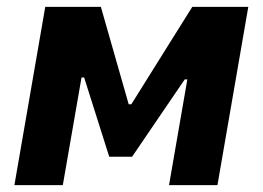

<svg xmlns="http://www.w3.org/2000/svg" viewBox="-20 -540 766 560"><path d="M112 -520H274.2L355.4 -235.8H363L540.8 -520H704.2L614.2 0H473L526.4 -308.4H518.8L365.2 -82.8H298.6L225.4 -314H217.8L163.2 0H22Z"/></svg>

Font: Fixel Italic Variable Display Thin
Style: Italic
Weight: 100
Italic angle: -10°
Designer: AlfaBravo + MacPaw
Foundry: Kyrylo Tkachov, Marchela Mozhyna, Serhii Makarenko, Maria Weinstein, Zakhar Kryvoshyya
Version: Version 1.210;Glyphs 3.2 (3217)